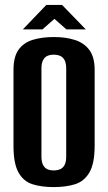

<svg xmlns="http://www.w3.org/2000/svg" viewBox="-20 -751 441 783"><path d="M199 12Q150 12 113 0.5Q76 -11 55.5 -47.5Q35 -84 35 -156V-466Q35 -519 55.5 -548Q76 -577 113.5 -588.5Q151 -600 200 -600Q248 -600 285.5 -588Q323 -576 344.5 -547Q366 -518 366 -466V-157Q366 -84 344.5 -47.5Q323 -11 285.5 0.5Q248 12 199 12ZM199 -56Q214 -56 225.5 -61Q237 -66 243.5 -78.5Q250 -91 250 -113V-471Q250 -493 243.5 -505.5Q237 -518 225.5 -523Q214 -528 199 -528Q184 -528 173 -523Q162 -518 155.5 -505.5Q149 -493 149 -471V-113Q149 -91 155.5 -78.5Q162 -66 173 -61Q184 -56 199 -56ZM73 -631 169 -731H233L330 -631H251L202 -674L153 -631Z"/></svg>

Font: Alumni Sans
Style: Bold
Weight: 700
Designer: Robert E. Leuschke
Foundry: Robert E. Leuschke
Version: Version 1.018